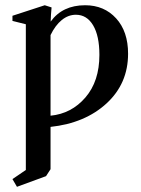

<svg xmlns="http://www.w3.org/2000/svg" viewBox="-20 -473 537 729"><path d="M44.4 236.3 27.3 207 78.1 172.4V-380.9L27.3 -393.6V-413.1L149.9 -453.1L175.8 -444.8Q172.9 -413.6 172.4 -391.1Q217.3 -453.1 303.2 -453.1Q375.5 -453.1 420.9 -403.3Q466.3 -353.5 466.3 -269Q466.3 -155.8 384.8 -80.6Q303.2 -5.4 171.9 8.8V169.4L154.8 195.8ZM268.1 -417Q239.3 -417 214.6 -397Q189.9 -377 171.9 -339.8V-33.7Q251.5 -41.5 304.4 -103Q357.4 -164.6 357.4 -264.6Q357.4 -336.9 333.5 -377Q309.6 -417 268.1 -417Z"/></svg>

Font: Elstob 10pt Medium
Style: Regular
Weight: 500
Designer: Peter S. Baker
Version: Version 1.015